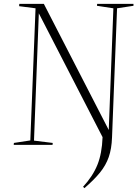

<svg xmlns="http://www.w3.org/2000/svg" viewBox="-20 -750 724 994"><path d="M51 0 52 -10 137 -23 164 -707 79 -718 80 -730H207L543 -77L567 -707L482 -720L483 -730H671V-720L586 -707L560 -39Q558 20 543 63Q528 106 497.5 143.5Q467 181 417 224L410 217Q460 163 484 104Q508 45 511 -40L181 -681L156 -22L253 -10L252 0Z"/></svg>

Font: Literata 72pt ExtraLight
Style: Italic
Weight: 200
Italic angle: -2°
Designer: Latin by Veronika Burian and Jose Scaglione. Greek by Irene Vlachou. Cyrillic by Vera Evstafieva
Foundry: TypeTogether
Version: Version 3.002